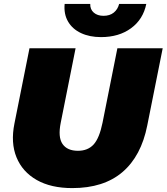

<svg xmlns="http://www.w3.org/2000/svg" viewBox="-20 -947 853 983"><path d="M350 16Q241 16 168 -25.5Q95 -67 64.5 -141.5Q34 -216 54 -315L131 -700H367L291 -319Q276 -245 300 -210Q324 -175 379 -175Q430 -175 459.5 -207.5Q489 -240 505 -319L581 -700H813L734 -305Q703 -148 607 -66Q511 16 350 16ZM497 -757Q439 -757 395 -777.5Q351 -798 328.5 -836.5Q306 -875 311 -927H442Q441 -899 460 -882.5Q479 -866 510 -866Q542 -866 562.5 -882.5Q583 -899 590 -927H729Q713 -848 651 -802.5Q589 -757 497 -757Z"/></svg>

Font: Montserrat Black
Style: Italic
Weight: 900
Italic angle: -11.3°
Designer: Julieta Ulanovsky
Foundry: Julieta Ulanovsky
Version: Version 9.000; ttfautohint (v1.8.4.7-5d5b)